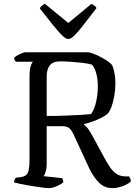

<svg xmlns="http://www.w3.org/2000/svg" viewBox="-20 -975 705 995"><path d="M232 0Q225 0 207.5 -2Q190 -4 167.5 -7.5Q145 -11 122 -15Q99 -19 80.5 -23Q62 -27 53 -30Q53 -38 56 -44Q59 -50 62 -54L88 -57Q106 -60 115.5 -68Q125 -76 129 -95Q133 -114 133 -148V-578Q133 -603 136 -619Q139 -635 143.5 -644Q148 -653 150 -655H63Q59 -658 56 -664.5Q53 -671 53 -675Q58 -681 69.5 -687.5Q81 -694 93 -699Q105 -704 110 -704H440Q462 -699 484 -688.5Q506 -678 526.5 -665.5Q547 -653 560 -639Q569 -621 573.5 -596Q578 -571 578 -545Q578 -511 572.5 -479Q567 -447 558 -422Q549 -397 536 -384Q525 -375 504.5 -364.5Q484 -354 460.5 -345.5Q437 -337 416 -332V-328Q428 -319 435.5 -309Q443 -299 454 -280L515 -168Q531 -138 546 -114.5Q561 -91 580 -76.5Q599 -62 628 -61H649Q651 -57 654.5 -50.5Q658 -44 658 -34Q645 -23 628.5 -15.5Q612 -8 595 -4Q578 0 563 0Q522 0 493.5 -28Q465 -56 442 -104L361 -279Q351 -300 340 -310Q329 -320 308 -321H222V-126Q222 -103 217 -86Q212 -69 206 -62L301 -52Q304 -50 306 -43.5Q308 -37 308 -30Q295 -19 272.5 -9.5Q250 0 232 0ZM222 -374Q268 -374 310 -375.5Q352 -377 388 -379Q424 -381 452 -384Q470 -409 478.5 -449Q487 -489 487 -528Q487 -563 479.5 -592.5Q472 -622 457 -640Q437 -646 406.5 -649.5Q376 -653 345 -655Q314 -657 291 -657Q254 -657 238 -636Q222 -615 222 -581ZM334 -773Q321 -773 301.5 -792Q282 -811 253.5 -846.5Q225 -882 186 -932Q189 -938 196.5 -945Q204 -952 213 -955L334 -856L454 -955Q463 -951 470.5 -945Q478 -939 480 -933Q440 -881 412 -845Q384 -809 365.5 -791Q347 -773 334 -773Z"/></svg>

Font: Texturina Medium 12pt Light
Style: Regular
Weight: 300
Version: Version 1.002